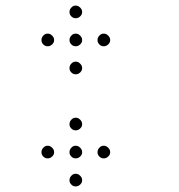

<svg xmlns="http://www.w3.org/2000/svg" viewBox="-20 -593 640 685"><path d="M249 -573Q241 -573 234.5 -566Q228 -559 228 -551V-549Q228 -541 234.5 -534.5Q241 -528 249 -528H251Q259 -528 266 -534.5Q273 -541 273 -549V-551Q273 -559 266 -566Q259 -573 251 -573ZM149 -473Q141 -473 134.5 -466Q128 -459 128 -451V-449Q128 -441 134.5 -434.5Q141 -428 149 -428H151Q159 -428 166 -434.5Q173 -441 173 -449V-451Q173 -459 166 -466Q159 -473 151 -473ZM249 -473Q241 -473 234.5 -466Q228 -459 228 -451V-449Q228 -441 234.5 -434.5Q241 -428 249 -428H251Q259 -428 266 -434.5Q273 -441 273 -449V-451Q273 -459 266 -466Q259 -473 251 -473ZM349 -473Q341 -473 334.5 -466Q328 -459 328 -451V-449Q328 -441 334.5 -434.5Q341 -428 349 -428H351Q359 -428 366 -434.5Q373 -441 373 -449V-451Q373 -459 366 -466Q359 -473 351 -473ZM249 -373Q241 -373 234.5 -366Q228 -359 228 -351V-349Q228 -341 234.5 -334.5Q241 -328 249 -328H251Q259 -328 266 -334.5Q273 -341 273 -349V-351Q273 -359 266 -366Q259 -373 251 -373ZM249 -173Q241 -173 234.5 -166Q228 -159 228 -151V-149Q228 -141 234.5 -134.5Q241 -128 249 -128H251Q259 -128 266 -134.5Q273 -141 273 -149V-151Q273 -159 266 -166Q259 -173 251 -173ZM149 -73Q141 -73 134.5 -66Q128 -59 128 -51V-49Q128 -41 134.5 -34.5Q141 -28 149 -28H151Q159 -28 166 -34.5Q173 -41 173 -49V-51Q173 -59 166 -66Q159 -73 151 -73ZM249 -73Q241 -73 234.5 -66Q228 -59 228 -51V-49Q228 -41 234.5 -34.5Q241 -28 249 -28H251Q259 -28 266 -34.5Q273 -41 273 -49V-51Q273 -59 266 -66Q259 -73 251 -73ZM349 -73Q341 -73 334.5 -66Q328 -59 328 -51V-49Q328 -41 334.5 -34.5Q341 -28 349 -28H351Q359 -28 366 -34.5Q373 -41 373 -49V-51Q373 -59 366 -66Q359 -73 351 -73ZM249 27Q241 27 234.5 34Q228 41 228 49V51Q228 59 234.5 65.5Q241 72 249 72H251Q259 72 266 65.5Q273 59 273 51V49Q273 41 266 34Q259 27 251 27Z"/></svg>

Font: Doto Rounded Light
Style: Regular
Weight: 300
Monospace: yes
Version: Version 1.000